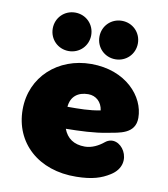

<svg xmlns="http://www.w3.org/2000/svg" viewBox="-83 -794 765 875"><g transform="rotate(10 300.0 -356.0)"><path d="M329 12C402 11 444 -3 482 -27C585 -91 495 -220 429 -165C406 -146 375 -130 343 -130C292 -130 260 -153 244 -195C309 -196 375 -198 435 -210C487 -220 561 -226 561 -301C561 -400 468 -506 308 -506C154 -506 35 -399 35 -248C35 -94 153 15 329 12ZM195 -546C245 -546 284 -585 284 -635C284 -685 245 -724 195 -724C145 -724 106 -685 106 -635C106 -585 145 -546 195 -546ZM411 -546C461 -546 500 -585 500 -635C500 -685 461 -724 411 -724C361 -724 322 -685 322 -635C322 -585 361 -546 411 -546ZM234 -295C238 -343 270 -368 318 -368C354 -368 381 -343 386 -305C336 -295 288 -295 234 -295Z"/></g></svg>

Font: SN Pro Black
Style: Regular
Weight: 900
Designer: Tobias Whetton
Foundry: Supernotes
Version: Version 1.001;Glyphs 3.2 (3249)